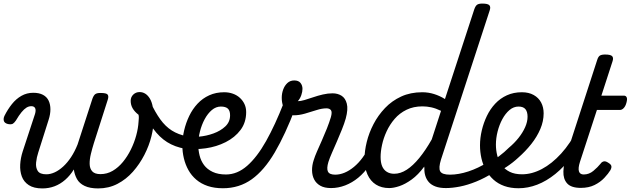

<svg xmlns="http://www.w3.org/2000/svg" viewBox="-29 -1035 3527 1074"><path d="M208 19Q160 19 132 0.5Q104 -18 93 -48Q82 -78 84 -114.5Q86 -151 98 -188L167 -398Q173 -419 167.5 -430Q162 -441 146 -441Q132 -441 119 -433Q106 -425 91.5 -407.5Q77 -390 60 -361Q51 -348 43 -343Q35 -338 16 -341Q-4 -346 -7.5 -359Q-11 -372 -4 -387Q14 -423 37.5 -452.5Q61 -482 91 -499Q121 -516 157 -516Q190 -516 211.5 -504.5Q233 -493 243 -472Q253 -451 253 -423.5Q253 -396 243 -365L185 -182Q176 -155 173 -126.5Q170 -98 182 -79Q194 -60 230 -60Q253 -60 277 -71Q301 -82 324.5 -103.5Q348 -125 368.5 -156Q389 -187 405 -227L488 -483Q495 -502 504 -508.5Q513 -515 533 -515Q566 -515 573 -506Q580 -497 574 -478L496 -234Q487 -205 479.5 -174.5Q472 -144 472.5 -118Q473 -92 487 -76.5Q501 -61 533 -61Q570 -61 601.5 -79.5Q633 -98 658.5 -129Q684 -160 703 -198.5Q722 -237 733 -277.5Q744 -318 746 -354Q747 -364 747.5 -374Q748 -384 746 -393Q724 -410 713 -429Q702 -448 702 -471Q702 -492 716.5 -506Q731 -520 752 -520Q769 -520 783.5 -511Q798 -502 809 -484Q820 -466 825.5 -437.5Q831 -409 831 -370Q831 -325 818 -272.5Q805 -220 778.5 -168.5Q752 -117 714.5 -74.5Q677 -32 628 -6.5Q579 19 520 19Q474 19 444.5 5Q415 -9 401.5 -33.5Q388 -58 384 -87Q363 -53 335.5 -29Q308 -5 276 7Q244 19 208 19Z M1006 -203Q949 -213 906 -240Q863 -267 828 -315Q793 -363 758 -436Q748 -456 759 -468.5Q770 -481 787 -481.5Q804 -482 812 -465Q839 -407 867.5 -367.5Q896 -328 932 -305Q968 -282 1019 -272Q1032 -270 1037 -258Q1042 -246 1040 -232Q1038 -218 1029.5 -209Q1021 -200 1006 -203Z M1009 -273Q1041 -267 1083 -270.5Q1125 -274 1165 -288.5Q1205 -303 1231.5 -328Q1258 -353 1258 -390Q1258 -416 1245.5 -427.5Q1233 -439 1206 -439Q1192 -439 1185.5 -451Q1179 -463 1180.5 -479Q1182 -495 1193 -507Q1204 -519 1225 -519Q1251 -519 1273.5 -511Q1296 -503 1312.5 -488Q1329 -473 1338.5 -453Q1348 -433 1348 -408Q1348 -350 1316.5 -308Q1285 -266 1233.5 -240Q1182 -214 1122 -205.5Q1062 -197 1006 -204Z M1218 18Q1170 18 1133 5.5Q1096 -7 1069 -30Q1042 -53 1025 -83.5Q1008 -114 999.5 -149.5Q991 -185 991 -222Q991 -263 1001 -305.5Q1011 -348 1029.5 -386.5Q1048 -425 1076 -455Q1104 -485 1141.5 -502Q1179 -519 1225 -519Q1236 -519 1239.5 -507Q1243 -495 1239.5 -479Q1236 -463 1227.5 -451Q1219 -439 1207 -439Q1179 -439 1156 -419.5Q1133 -400 1116 -368.5Q1099 -337 1089.5 -299.5Q1080 -262 1080 -226Q1080 -195 1087.5 -165Q1095 -135 1112.5 -111.5Q1130 -88 1160.5 -73.5Q1191 -59 1235 -59Q1298 -59 1353.5 -107.5Q1409 -156 1459.5 -246Q1510 -336 1558 -459Q1561 -467 1572.5 -468Q1584 -469 1597 -464.5Q1610 -460 1618.5 -451.5Q1627 -443 1623 -431Q1567 -283 1508 -182.5Q1449 -82 1379 -32Q1309 18 1218 18Z M1823 17Q1786 17 1763 4Q1740 -9 1728.5 -31Q1717 -53 1716.5 -81.5Q1716 -110 1726 -140Q1732 -160 1744.5 -188.5Q1757 -217 1771.5 -249.5Q1786 -282 1799.5 -316Q1813 -350 1822 -380Q1830 -409 1822 -419Q1814 -429 1797 -429Q1772 -429 1741 -419Q1710 -409 1677 -399.5Q1644 -390 1614 -390Q1592 -390 1577 -404.5Q1562 -419 1554.5 -441Q1547 -463 1547 -488Q1547 -512 1555 -534Q1563 -556 1578.5 -570.5Q1594 -585 1617 -585Q1641 -585 1652 -571Q1663 -557 1663 -538Q1663 -522 1656.5 -503Q1650 -484 1637 -469Q1652 -469 1674.5 -475.5Q1697 -482 1723 -491Q1749 -500 1777 -506.5Q1805 -513 1831 -513Q1860 -513 1881.5 -499.5Q1903 -486 1911 -455Q1919 -424 1905 -372Q1897 -344 1883.5 -310.5Q1870 -277 1855.5 -243.5Q1841 -210 1828 -180.5Q1815 -151 1808 -129Q1797 -92 1805.5 -75Q1814 -58 1846 -58Q1860 -58 1866 -46.5Q1872 -35 1869.5 -20.5Q1867 -6 1855.5 5.5Q1844 17 1823 17Z M1823 17Q1809 17 1802.5 5.5Q1796 -6 1798.5 -20.5Q1801 -35 1813 -46.5Q1825 -58 1846 -58Q1872 -58 1898.5 -69Q1925 -80 1951 -101.5Q1977 -123 1999 -153Q2021 -183 2038 -220Q2043 -235 2055.5 -234.5Q2068 -234 2077.5 -224.5Q2087 -215 2083 -201Q2065 -150 2037 -109.5Q2009 -69 1975 -41Q1941 -13 1902 2Q1863 17 1823 17Z M2148 17Q2105 17 2074 -2.5Q2043 -22 2026.5 -59Q2010 -96 2010 -146Q2010 -190 2022.5 -241Q2035 -292 2060.5 -341Q2086 -390 2124.5 -430.5Q2163 -471 2215 -495Q2267 -519 2333 -519Q2367 -519 2399 -509Q2431 -499 2460 -481L2624 -983Q2631 -1003 2640.5 -1009Q2650 -1015 2669 -1015Q2700 -1015 2708.5 -1005.5Q2717 -996 2710 -976L2438 -143Q2423 -95 2433.5 -76.5Q2444 -58 2488 -58Q2500 -58 2505.5 -46.5Q2511 -35 2508.5 -20.5Q2506 -6 2495 5.5Q2484 17 2465 17Q2430 17 2406.5 8Q2383 -1 2369.5 -16.5Q2356 -32 2350 -52Q2344 -72 2345 -93L2344 -103Q2310 -57 2274 -31Q2238 -5 2205.5 6Q2173 17 2148 17ZM2176 -63Q2211 -63 2246 -85.5Q2281 -108 2316.5 -151.5Q2352 -195 2386 -255L2438 -415Q2409 -429 2384 -434.5Q2359 -440 2334 -440Q2284 -440 2245 -421Q2206 -402 2178.5 -370Q2151 -338 2133.5 -300Q2116 -262 2108 -224.5Q2100 -187 2100 -157Q2100 -126 2108.5 -105.5Q2117 -85 2134.5 -74Q2152 -63 2176 -63Z M2465 17Q2446 17 2440 5.5Q2434 -6 2438.5 -20.5Q2443 -35 2456 -46.5Q2469 -58 2488 -58Q2536 -58 2591 -76Q2646 -94 2700 -128Q2711 -136 2721 -130.5Q2731 -125 2737 -113Q2743 -101 2742.5 -88.5Q2742 -76 2732 -70Q2683 -39 2635 -19.5Q2587 0 2544 8.5Q2501 17 2465 17Z M2698 -121Q2732 -138 2762.5 -161Q2793 -184 2818 -209Q2848 -234 2871.5 -263.5Q2895 -293 2908.5 -323.5Q2922 -354 2922 -382Q2922 -410 2910 -424.5Q2898 -439 2871 -439Q2857 -439 2850.5 -451Q2844 -463 2845.5 -479Q2847 -495 2858 -507Q2869 -519 2890 -519Q2929 -519 2956.5 -503.5Q2984 -488 2998 -461.5Q3012 -435 3012 -401Q3012 -357 2993.5 -313.5Q2975 -270 2943 -229.5Q2911 -189 2870 -153Q2840 -125 2803.5 -101Q2767 -77 2729 -57Z M2872 18Q2827 18 2792 5.5Q2757 -7 2731.5 -30Q2706 -53 2689 -83.5Q2672 -114 2664 -149.5Q2656 -185 2656 -222Q2656 -263 2666 -305.5Q2676 -348 2694.5 -386.5Q2713 -425 2741 -455Q2769 -485 2806.5 -502Q2844 -519 2890 -519Q2901 -519 2904.5 -507Q2908 -495 2904.5 -479Q2901 -463 2892.5 -451Q2884 -439 2872 -439Q2844 -439 2821 -419.5Q2798 -400 2781 -368.5Q2764 -337 2754.5 -299.5Q2745 -262 2745 -226Q2745 -195 2752.5 -165Q2760 -135 2777 -111.5Q2794 -88 2822 -74Q2850 -60 2891 -60Q2946 -60 3002 -89.5Q3058 -119 3110 -176Q3162 -233 3203 -315Q3208 -323 3220.5 -322.5Q3233 -322 3243 -314.5Q3253 -307 3246 -291Q3213 -217 3170 -159.5Q3127 -102 3077.5 -62Q3028 -22 2976 -2Q2924 18 2872 18Z M3220 16Q3166 16 3143.5 -9Q3121 -34 3122.5 -76Q3124 -118 3140 -171L3311 -698Q3317 -718 3326.5 -724Q3336 -730 3356 -730Q3387 -730 3395.5 -720.5Q3404 -711 3397 -691L3335 -500H3461Q3472 -500 3476.5 -490.5Q3481 -481 3475 -460Q3470 -441 3460 -430.5Q3450 -420 3439 -420H3310L3215 -129Q3204 -94 3209.5 -76.5Q3215 -59 3236 -59Q3266 -59 3290 -79Q3314 -99 3331 -120Q3337 -129 3347.5 -132Q3358 -135 3373 -125Q3390 -115 3391 -105Q3392 -95 3386 -84Q3374 -64 3351.5 -40Q3329 -16 3296.5 0Q3264 16 3220 16Z"/></svg>

Font: Playwrite BE VLG
Style: Regular
Weight: 400
Designer: Veronika Burian, José Scaglione
Foundry: TypeTogether
Version: Version 1.002